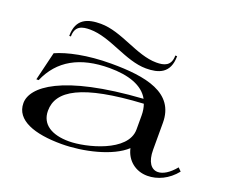

<svg xmlns="http://www.w3.org/2000/svg" viewBox="-118 -895 1301 1099"><g transform="rotate(20 532.5 -345.5)"><path d="M345 15C477 15 646 -24 725 -98C740 -28 797 18 869 18C930 18 994 -11 1041 -70L1022 -89C986 -45 949 -23 918 -23C878 -23 850 -60 850 -134V-298C850 -481 668 -515 456 -515C311 -515 195 -489 126 -458L84 -284H98C157 -421 277 -488 457 -488C571 -488 661 -459 699 -389C211 -357 61 -229 61 -131C61 -27 181 15 345 15ZM380 -14C277 -14 208 -54 208 -138C208 -261 338 -342 710 -363C717 -343 721 -321 721 -296V-210C721 -73 482 -14 380 -14ZM276 -657C401 -657 526 -557 652 -557C726 -557 796 -577 796 -684H785C785 -619 742 -609 696 -609C575 -609 450 -709 323 -709C246 -709 176 -689 176 -582H186C186 -648 230 -657 276 -657Z"/></g></svg>

Font: Sprat Extended Medium
Style: Regular
Weight: 500
Width: 9
Designer: Ethan Nakache
Foundry: Collletttivo
Version: Version 2.000;Glyphs 3.2 (3217)